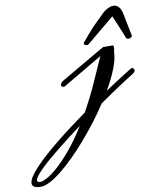

<svg xmlns="http://www.w3.org/2000/svg" viewBox="-435 -708 1033 1252"><g transform="rotate(-10 81.5 -82.5)"><path d="M355 -326.2Q355 -303.7 348.6 -276.4Q342.3 -249 330.3 -218.3Q318.4 -187.5 301.8 -153.6Q285.2 -119.6 264.6 -84.5Q320.8 -121.6 366.9 -151.4Q413.1 -181.2 445.3 -200.7Q447.3 -202.1 450.2 -202.1Q455.6 -202.1 460.9 -197.5Q466.3 -192.9 466.3 -186Q466.3 -180.2 461.7 -173.6Q457 -167 445.3 -160.2Q429.7 -150.9 406.2 -136Q382.8 -121.1 353.3 -101.6Q323.7 -82 289.3 -58.6Q254.9 -35.2 217.8 -9.3Q180.7 47.4 137.5 104Q94.2 160.6 49.1 212.6Q3.9 264.6 -41.3 309.3Q-86.4 354 -127.7 387Q-168.9 419.9 -204.6 438.7Q-240.2 457.5 -265.6 457.5Q-296.4 457.5 -310.1 449.2Q-323.7 440.9 -323.7 425.3Q-323.7 407.2 -306.9 381.3Q-290 355.5 -260.5 324Q-231 292.5 -190.7 256.6Q-150.4 220.7 -103.5 182.9Q-56.6 145 -4.9 106.2Q46.9 67.4 99.1 29.8Q121.1 -9.8 143.3 -53.7Q165.5 -97.7 188 -147.9L262.7 -314.9L0 -160.2Q-3.4 -158.2 -7.3 -158.2Q-13.2 -158.2 -18.3 -162.1Q-23.4 -166 -23.4 -172.9Q-23.4 -178.2 -18.3 -185.5Q-13.2 -192.9 0 -200.7Q43.9 -226.1 87.9 -251.7Q131.8 -277.3 170.7 -300Q209.5 -322.8 240.5 -340.8Q271.5 -358.9 290 -369.1H355Q356.9 -367.7 358.4 -364.3Q359.9 -360.8 359.9 -354Q359.9 -342.3 355 -326.2ZM-262.7 425.8Q-249.5 425.8 -219.7 409.9Q-189.9 394 -148.2 357.2Q-106.4 320.3 -55.2 259.8Q-3.9 199.2 51.8 109.9Q8.3 142.1 -33.7 174.3Q-75.7 206.5 -113 236.6Q-150.4 266.6 -182.1 294.2Q-213.9 321.8 -236.6 344.5Q-259.3 367.2 -272.2 384.8Q-285.2 402.3 -285.2 412.6Q-285.2 425.8 -262.7 425.8ZM455.6 -569.8Q458 -560.5 460.4 -548.3Q462.9 -536.1 466.3 -518.3Q469.7 -500.5 474.6 -475.6Q479.5 -450.7 486.8 -416Q486.8 -415 487.1 -414.6Q487.3 -414.1 487.3 -413.1Q487.3 -403.8 480 -398.9Q472.7 -394 463.9 -394Q458 -394 453.4 -396.5Q448.7 -398.9 446.8 -404.3Q432.6 -442.4 416.3 -480.2Q399.9 -518.1 384.3 -556.2Q338.4 -518.1 293.5 -481Q248.5 -443.8 201.2 -404.3Q195.8 -400.4 189.5 -400.4Q182.6 -400.4 176.3 -404.1Q169.9 -407.7 169.9 -413.6Q169.9 -417 174.3 -422.4Q198.7 -451.7 217 -472.7Q235.4 -493.7 249 -508.1Q262.7 -522.5 272.5 -532.2Q282.2 -542 289.6 -549.1Q296.9 -556.2 303 -561.8Q309.1 -567.4 315.4 -574.2Q322.8 -582.5 332.5 -591.1Q342.3 -599.6 353.8 -606.7Q365.2 -613.8 377.4 -618.4Q389.6 -623 401.4 -623Q418.5 -623 432.9 -611.3Q447.3 -599.6 455.6 -569.8Z"/></g></svg>

Font: Meddon
Style: Regular
Weight: 400
Designer: Vernon Adams
Foundry: Vernon Adams
Version: Version 1.000